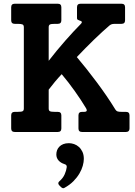

<svg xmlns="http://www.w3.org/2000/svg" viewBox="-20 -708 725 1030"><path d="M674.8 -19Q674.8 0 655.8 0H419.9Q400.9 0 400.9 -19V-88.9Q400.9 -107.9 419.9 -107.9H432.1Q441.9 -107.9 444.6 -112.8Q447.3 -117.7 441.9 -127Q414.6 -172.4 380.9 -219.7Q347.2 -267.1 311 -310.1Q292.5 -290.5 274.7 -269.3Q256.8 -248 241.2 -227.1V-126Q241.2 -115.2 247.3 -111.6Q253.4 -107.9 274.9 -107.9H290Q309.1 -107.9 309.1 -88.9V-19Q309.1 0 290 0H59.1Q40 0 40 -19V-88.9Q40 -107.9 59.1 -107.9H74.2Q95.7 -107.9 101.8 -111.6Q107.9 -115.2 107.9 -126V-562Q107.9 -573.2 101.1 -576.7Q94.2 -580.1 74.2 -580.1H59.1Q40 -580.1 40 -599.1V-668.9Q40 -688 59.1 -688H290Q309.1 -688 309.1 -668.9V-599.1Q309.1 -580.1 290 -580.1H274.9Q253.9 -580.1 247.6 -576.4Q241.2 -572.8 241.2 -562V-381.8Q261.7 -408.7 284.4 -436Q307.1 -463.4 329.8 -489.3Q352.5 -515.1 374 -538.3Q395.5 -561.5 414.1 -580.1Q417 -583 418 -585.2Q418.9 -587.4 418.9 -588.9Q418.9 -593.3 414.8 -595Q410.6 -596.7 406 -598.1Q401.4 -599.6 397.2 -602.1Q393.1 -604.5 393.1 -609.9V-668.9Q393.1 -688 412.1 -688H631.8Q650.9 -688 650.9 -668.9V-599.1Q650.9 -580.1 631.8 -580.1H600.1Q587.9 -580.1 581.3 -578.6Q574.7 -577.1 567.9 -571.8Q549.3 -556.2 528.1 -536.6Q506.8 -517.1 484.1 -495.1Q461.4 -473.1 438.2 -449.5Q415 -425.8 392.1 -401.9Q417.5 -372.1 444.3 -338.1Q471.2 -304.2 498 -268.3Q524.9 -232.4 550.5 -195.1Q576.2 -157.7 599.1 -120.1Q604 -112.3 611.1 -110.1Q618.2 -107.9 634.8 -107.9H655.8Q674.8 -107.9 674.8 -88.9ZM429.7 144.5Q429.7 160.6 424.1 181.2Q418.5 201.7 406 222.9Q393.6 244.1 373.8 264.2Q354 284.2 325.7 299.8Q320.3 303.2 315.4 301Q310.5 298.8 306.6 294.9L297.4 285.6Q287.1 273.9 299.3 263.7Q318.4 247.1 327.1 226.8Q335.9 206.5 337.9 189.5Q338.9 182.6 335.9 178.5Q333 174.3 324.7 171.9Q305.7 166 293.9 152.6Q282.2 139.2 282.2 120.6Q282.2 108.9 286.1 98.1Q290 87.4 298.3 78.9Q306.6 70.3 319.3 65.2Q332 60.1 349.6 60.1Q363.3 60.1 377.4 64.9Q391.6 69.8 403.3 80.3Q415 90.8 422.4 106.7Q429.7 122.6 429.7 144.5Z"/></svg>

Font: New Telegraph
Style: Bold
Weight: 700
Designer: Frank Baranowski
Foundry: Frank Baranowski
Version: Version 3.001